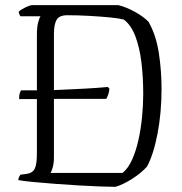

<svg xmlns="http://www.w3.org/2000/svg" viewBox="-20 -724 707 744"><path d="M427 0Q404 0 366.5 -1.5Q329 -3 284.5 -5.5Q240 -8 195 -11.5Q150 -15 112 -18.5Q74 -22 51 -26Q51 -33 54 -38.5Q57 -44 59 -47L82 -50Q106 -53 114.5 -70Q123 -87 123 -130V-340H54Q54 -355 56.5 -363Q59 -371 62 -374H123V-587Q123 -620 128 -638Q133 -656 137 -661H60Q57 -663 54.5 -670Q52 -677 52 -678Q56 -683 66.5 -689Q77 -695 88 -699.5Q99 -704 104 -704H439Q468 -697 502 -678.5Q536 -660 556 -639Q585 -587 595.5 -518.5Q606 -450 606 -380Q606 -287 590.5 -206.5Q575 -126 550 -79Q528 -54 492 -31Q456 -8 427 0ZM176 -54H455Q477 -72 492 -105.5Q507 -139 516.5 -182Q526 -225 530.5 -271Q535 -317 535 -360Q535 -425 528 -482.5Q521 -540 504.5 -583.5Q488 -627 460 -648Q442 -653 406 -656.5Q370 -660 326 -662.5Q282 -665 241 -665Q210 -665 199.5 -647.5Q189 -630 189 -592V-375Q259 -378 308 -380.5Q357 -383 398 -387L404 -380Q403 -367 399 -356.5Q395 -346 392 -341H189V-114Q189 -92 184.5 -76Q180 -60 176 -54Z"/></svg>

Font: Texturina Thin
Style: Regular
Weight: 100
Designer: Guillermo Torres Carreño
Foundry: Omnibus-Type
Version: Version 1.002; ttfautohint (v1.8.3)